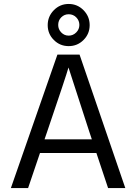

<svg xmlns="http://www.w3.org/2000/svg" viewBox="-20 -950 688 970"><path d="M218 -284 205 -246H444L431 -285L326 -609Q314 -566 218 -284ZM122 0H35L270 -674H382L613 0H526L467 -177H182ZM402 -898.5Q433 -867 433 -823Q433 -779 402 -748Q371 -717 327 -717Q283 -717 252 -748Q221 -779 221 -823Q221 -867 252 -898.5Q283 -930 327 -930Q371 -930 402 -898.5ZM274 -824Q274 -802 289.5 -786Q305 -770 327 -770Q349 -770 365 -786Q381 -802 381 -824Q381 -846 365.5 -862Q350 -878 327 -878Q305 -878 289.5 -862.5Q274 -847 274 -824Z"/></svg>

Font: Hind Siliguri
Style: Regular
Weight: 400
Designer: Jyotish Sonowal
Foundry: Indian Type Foundry
Version: Version 1.000;PS 1.0;hotconv 1.0.86;makeotf.lib2.5.63406; tt